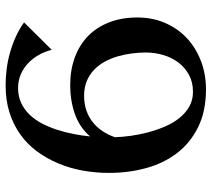

<svg xmlns="http://www.w3.org/2000/svg" viewBox="-56 -700 778 707"><g transform="rotate(-90 333.5 -347.0)"><path d="M622.1 -231Q622.1 -174.8 601.8 -128.2Q581.5 -81.5 545.9 -48.3Q510.3 -15.1 461.9 3.4Q413.6 22 357.9 22Q276.4 22 218 -7.1Q159.7 -36.1 122.3 -85.2Q85 -134.3 67.4 -199Q49.8 -263.7 49.8 -335Q49.8 -384.3 58.3 -431.6Q66.9 -479 84.5 -521.2Q102.1 -563.5 128.4 -599.4Q154.8 -635.3 190.7 -661.1Q226.6 -687 271.7 -701.4Q316.9 -715.8 372.1 -715.8Q401.9 -715.8 432.6 -711.9Q463.4 -708 493.4 -699.5Q523.4 -690.9 551.5 -678.2Q579.6 -665.5 604 -647.9L502.9 -545.9Q497.1 -570.8 484.4 -593.3Q471.7 -615.7 453.9 -632.8Q436 -649.9 412.8 -659.9Q389.6 -669.9 362.8 -669.9Q331.5 -669.9 307.1 -658.4Q282.7 -647 263.9 -627.2Q245.1 -607.4 231.4 -581.1Q217.8 -554.7 208.3 -525.1Q198.7 -495.6 192.9 -464.6Q187 -433.6 184.1 -404.8Q217.8 -443.8 267.1 -460.9Q316.4 -478 372.1 -478Q429.2 -478 475.3 -460.9Q521.5 -443.8 554 -412.1Q586.4 -380.4 604.2 -334.5Q622.1 -288.6 622.1 -231ZM334 -426.8Q303.7 -426.8 279.3 -418.2Q254.9 -409.7 235.8 -394.3Q216.8 -378.9 203.1 -358.2Q189.5 -337.4 181.2 -313Q182.1 -285.6 186.5 -253.9Q190.9 -222.2 199.5 -190.2Q208 -158.2 220.7 -128.7Q233.4 -99.1 251.7 -76.2Q270 -53.2 293.9 -39.6Q317.9 -25.9 348.1 -25.9Q384.3 -25.9 411.6 -41Q439 -56.2 457 -80.6Q475.1 -105 484.1 -136Q493.2 -167 493.2 -199.2Q493.2 -224.1 489.7 -251Q486.3 -277.8 479 -303Q471.7 -328.1 459.5 -350.6Q447.3 -373 429.4 -390.1Q411.6 -407.2 387.9 -417Q364.3 -426.8 334 -426.8Z"/></g></svg>

Font: Original Surfer
Style: Regular
Weight: 400
Designer: Astigmatic (AOETI)
Foundry: Astigmatic (AOETI)
Version: Version 1.001